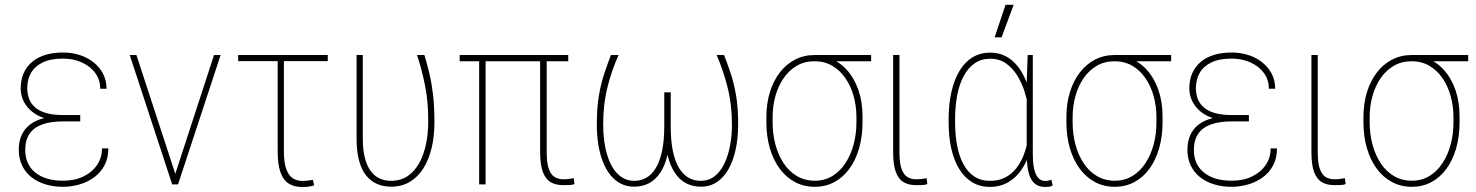

<svg xmlns="http://www.w3.org/2000/svg" viewBox="-20 -753 6025 784"><path d="M235.8 -279.3H307.6V-257.3H238.3Q188 -257.3 153.3 -245.1Q118.7 -232.9 100.8 -207Q83 -181.2 83 -140.1Q83 -111.3 93.3 -88.4Q103.5 -65.4 123.3 -49.1Q143.1 -32.7 171.6 -23.9Q200.2 -15.1 237.3 -15.1Q285.2 -15.1 320.8 -32.5Q356.4 -49.8 376.5 -79.6Q396.5 -109.4 396.5 -147H422.4Q422.4 -106.9 406.5 -77.4Q390.6 -47.9 364 -28.6Q337.4 -9.3 304.4 0.2Q271.5 9.8 237.3 9.8Q197.8 9.8 164.8 -0.5Q131.8 -10.7 107.7 -30Q83.5 -49.3 70.1 -77.6Q56.6 -106 56.6 -141.6Q56.6 -174.8 67.9 -200.4Q79.1 -226.1 101.6 -243.7Q124 -261.2 157.7 -270.3Q191.4 -279.3 235.8 -279.3ZM307.6 -259.8H235.8Q194.8 -259.8 162.8 -270Q130.9 -280.3 109.1 -298.6Q87.4 -316.9 75.9 -340.8Q64.5 -364.7 64.5 -391.6Q64.5 -427.2 76.7 -454.6Q88.9 -481.9 111.6 -500.7Q134.3 -519.5 166 -529.1Q197.8 -538.6 237.3 -538.6Q273.4 -538.6 305.4 -528.3Q337.4 -518.1 362.1 -498.5Q386.7 -479 400.9 -451.7Q415 -424.3 415 -390.6H389.2Q389.2 -427.7 368.7 -455.3Q348.1 -482.9 313.7 -498.3Q279.3 -513.7 237.3 -513.7Q186.5 -513.7 154.1 -497.8Q121.6 -481.9 106.4 -454.8Q91.3 -427.7 91.3 -393.6Q91.3 -368.2 99.6 -347.7Q107.9 -327.1 125.5 -312.7Q143.1 -298.3 170.9 -290.8Q198.7 -283.2 238.3 -283.2H307.6Z M691.4 -29.8 854 -528.3H880.9L707 0H684.1ZM537.1 -528.3 700.2 -29.8 706.5 0H683.1L509.8 -528.3Z M1318.4 -528.3V-503.4H952.6V-528.3ZM1113.8 -528.3H1139.2V-136.2Q1139.2 -89.4 1148.9 -62.7Q1158.7 -36.1 1175.5 -25.1Q1192.4 -14.2 1214.4 -14.2Q1227.1 -14.2 1236.6 -15.6Q1246.1 -17.1 1257.8 -18.6L1262.7 3.9Q1251 7.8 1238.5 9.3Q1226.1 10.7 1214.4 10.7Q1180.7 10.7 1158.2 -3.9Q1135.7 -18.6 1124.8 -50.8Q1113.8 -83 1113.8 -135.7Z M1436 -528.3H1461.4V-187Q1461.4 -140.6 1470 -107.9Q1478.5 -75.2 1493.9 -54.4Q1509.3 -33.7 1530.3 -24.2Q1551.3 -14.6 1576.2 -14.6Q1616.7 -14.6 1645.5 -34.7Q1674.3 -54.7 1692.6 -88.6Q1710.9 -122.6 1719.7 -165.3Q1728.5 -208 1728.5 -253.4Q1729.5 -333.5 1715.8 -402.6Q1702.1 -471.7 1682.6 -528.3H1712.9Q1723.1 -495.1 1732.4 -457.3Q1741.7 -419.4 1747.8 -370.1Q1753.9 -320.8 1753.9 -253.9Q1753.9 -196.8 1742.4 -148.7Q1731 -100.6 1708.5 -65.2Q1686 -29.8 1653.1 -10.3Q1620.1 9.3 1576.7 9.3Q1545.4 9.3 1519.5 -2Q1493.7 -13.2 1474.9 -36.6Q1456.1 -60.1 1446 -97.7Q1436 -135.3 1436 -188Z M2300.3 -528.3V-502.9H1856.9V-528.3ZM1962.9 -528.3V0H1936.5V-528.3ZM2185.5 -528.3H2212.4V-131.3Q2212.4 -85 2221.7 -61.3Q2231 -37.6 2246.1 -29.3Q2261.2 -21 2278.8 -21Q2291 -21 2301.5 -22.2Q2312 -23.4 2322.8 -25.4L2325.7 -1.5Q2316.9 2.4 2302.5 2.7Q2288.1 2.9 2278.3 2.9Q2250 2.9 2229.2 -8.8Q2208.5 -20.5 2197 -49.8Q2185.5 -79.1 2185.5 -131.8Z M2906.2 -528.3H2936.5Q2950.2 -493.7 2963.4 -454.3Q2976.6 -415 2985.4 -364.5Q2994.1 -314 2994.1 -244.6Q2994.1 -189.5 2984.1 -143.1Q2974.1 -96.7 2954.8 -62.5Q2935.5 -28.3 2907.2 -9.5Q2878.9 9.3 2841.8 9.3Q2809.1 9.3 2781.7 -4.6Q2754.4 -18.6 2734.9 -48.3Q2715.3 -78.1 2704.6 -125.2Q2693.8 -172.4 2693.8 -238.3V-376H2718.8V-237.3Q2718.8 -177.2 2727.8 -135Q2736.8 -92.8 2753.2 -66.2Q2769.5 -39.6 2792 -27.1Q2814.5 -14.6 2840.8 -14.6Q2874.5 -14.6 2898.7 -33.9Q2922.9 -53.2 2938.2 -85.7Q2953.6 -118.2 2961.2 -159.2Q2968.8 -200.2 2968.8 -243.2Q2968.8 -327.1 2950.4 -398.4Q2932.1 -469.7 2906.2 -528.3ZM2474.6 -528.3H2505.9Q2479 -469.7 2460.9 -398.4Q2442.9 -327.1 2442.9 -243.2Q2442.9 -208.5 2447.5 -175.3Q2452.1 -142.1 2461.7 -113Q2471.2 -84 2486.3 -61.8Q2501.5 -39.6 2522.5 -27.1Q2543.5 -14.6 2570.3 -14.6Q2596.7 -14.6 2618.9 -27.1Q2641.1 -39.6 2657.5 -66.2Q2673.8 -92.8 2683.1 -135Q2692.4 -177.2 2692.4 -237.3V-376H2717.3V-238.3Q2717.3 -172.4 2706.8 -125.2Q2696.3 -78.1 2676.5 -48.3Q2656.7 -18.6 2629.6 -4.6Q2602.5 9.3 2569.3 9.3Q2539.6 9.3 2515.4 -2.9Q2491.2 -15.1 2472.9 -37.6Q2454.6 -60.1 2442.1 -91.6Q2429.7 -123 2423.3 -161.6Q2417 -200.2 2417 -244.6Q2417 -314 2425.8 -364.5Q2434.6 -415 2448 -454.3Q2461.4 -493.7 2474.6 -528.3Z M3109.4 -253.9V-274.4Q3109.4 -329.6 3123.5 -376Q3137.7 -422.4 3163.8 -456.5Q3189.9 -490.7 3226.1 -509.5Q3262.2 -528.3 3306.2 -528.3Q3316.4 -528.8 3325.9 -527.6Q3335.4 -526.4 3344.5 -523.9Q3353.5 -521.5 3362.8 -517.6Q3406.2 -502.4 3437.3 -468.3Q3468.3 -434.1 3485.1 -385.5Q3502 -336.9 3502 -276.9V-254.4Q3502 -195.8 3488 -147.5Q3474.1 -99.1 3448.2 -63.7Q3422.4 -28.3 3386.5 -9.3Q3350.6 9.8 3307.1 9.8Q3262.7 9.8 3226.3 -9.5Q3189.9 -28.8 3163.8 -64.2Q3137.7 -99.6 3123.5 -147.9Q3109.4 -196.3 3109.4 -253.9ZM3134.8 -274.4V-253.9Q3134.8 -206.1 3146.2 -163.1Q3157.7 -120.1 3179.7 -86.7Q3201.7 -53.2 3233.9 -34.2Q3266.1 -15.1 3307.1 -15.1Q3347.2 -15.1 3378.7 -34.2Q3410.2 -53.2 3432.1 -86.7Q3454.1 -120.1 3465.6 -163.1Q3477.1 -206.1 3477.1 -253.9V-274.4Q3477.1 -319.3 3465.6 -360.6Q3454.1 -401.9 3432.1 -433.8Q3410.2 -465.8 3378.4 -484.4Q3346.7 -502.9 3306.2 -502.9Q3265.1 -502.9 3233.4 -484.4Q3201.7 -465.8 3179.7 -433.8Q3157.7 -401.9 3146.2 -360.6Q3134.8 -319.3 3134.8 -274.4ZM3537.1 -528.3V-502.9H3305.7V-528.3Z M3627 -528.3H3652.8V-131.3Q3652.8 -85 3662.1 -61.3Q3671.4 -37.6 3686.5 -29.3Q3701.7 -21 3719.7 -21Q3732.4 -21 3742.7 -22.2Q3752.9 -23.4 3763.7 -25.4L3766.6 -1.5Q3757.8 2.4 3743.4 2.7Q3729 2.9 3719.2 2.9Q3690.9 2.9 3670.2 -8.8Q3649.4 -20.5 3638.2 -49.8Q3627 -79.1 3627 -131.8Z M3853.5 -254.9V-265.1Q3853.5 -327.6 3865 -377.9Q3876.5 -428.2 3898.2 -464.1Q3919.9 -500 3951.4 -519Q3982.9 -538.1 4022.9 -538.1Q4052.2 -538.1 4076.4 -528.1Q4100.6 -518.1 4119.6 -499.8Q4138.7 -481.4 4153.1 -456.5Q4167.5 -431.6 4177.7 -401.1Q4188 -370.6 4193.8 -336.4V-176.3Q4189 -139.6 4175.5 -106Q4162.1 -72.3 4140.6 -46.1Q4119.1 -20 4089.4 -4.9Q4059.6 10.3 4022 10.3Q3981.9 10.3 3950.7 -8.3Q3919.4 -26.9 3897.7 -61.5Q3876 -96.2 3864.7 -145Q3853.5 -193.8 3853.5 -254.9ZM3879.9 -265.1V-254.9Q3879.9 -201.7 3888.4 -157.5Q3897 -113.3 3914.6 -81.3Q3932.1 -49.3 3959 -32Q3985.8 -14.6 4022.5 -14.6Q4057.6 -14.6 4084 -28.1Q4110.4 -41.5 4129.4 -65.4Q4148.4 -89.4 4160.4 -120.8Q4172.4 -152.3 4178.2 -188.5V-318.4Q4173.8 -347.2 4163.1 -380.9Q4152.3 -414.6 4133.8 -444.6Q4115.2 -474.6 4088.1 -493.9Q4061 -513.2 4023.4 -513.2Q3986.8 -513.2 3959.7 -494.4Q3932.6 -475.6 3914.8 -441.9Q3897 -408.2 3888.4 -363Q3879.9 -317.9 3879.9 -265.1ZM4176.3 -528.3H4197.3V-124.5Q4197.3 -92.3 4201.2 -71Q4205.1 -49.8 4211.9 -37.4Q4218.8 -24.9 4228 -19.5Q4237.3 -14.2 4248 -14.2Q4255.4 -14.2 4261.5 -15.9Q4267.6 -17.6 4273.4 -18.6L4278.3 3.9Q4271.5 8.8 4263.7 9.5Q4255.9 10.3 4247.6 10.3Q4228.5 10.3 4214.4 2.7Q4200.2 -4.9 4190.9 -21Q4181.6 -37.1 4177 -62.7Q4172.4 -88.4 4172.4 -124.5V-417ZM4041.5 -600.6 4085.9 -733.4H4119.1L4069.8 -600.6Z M4334.5 -253.9V-274.4Q4334.5 -329.6 4348.6 -376Q4362.8 -422.4 4388.9 -456.5Q4415 -490.7 4451.2 -509.5Q4487.3 -528.3 4531.2 -528.3Q4541.5 -528.8 4551 -527.6Q4560.5 -526.4 4569.6 -523.9Q4578.6 -521.5 4587.9 -517.6Q4631.3 -502.4 4662.4 -468.3Q4693.4 -434.1 4710.2 -385.5Q4727.1 -336.9 4727.1 -276.9V-254.4Q4727.1 -195.8 4713.1 -147.5Q4699.2 -99.1 4673.3 -63.7Q4647.5 -28.3 4611.6 -9.3Q4575.7 9.8 4532.2 9.8Q4487.8 9.8 4451.4 -9.5Q4415 -28.8 4388.9 -64.2Q4362.8 -99.6 4348.6 -147.9Q4334.5 -196.3 4334.5 -253.9ZM4359.9 -274.4V-253.9Q4359.9 -206.1 4371.3 -163.1Q4382.8 -120.1 4404.8 -86.7Q4426.8 -53.2 4459 -34.2Q4491.2 -15.1 4532.2 -15.1Q4572.3 -15.1 4603.8 -34.2Q4635.3 -53.2 4657.2 -86.7Q4679.2 -120.1 4690.7 -163.1Q4702.1 -206.1 4702.1 -253.9V-274.4Q4702.1 -319.3 4690.7 -360.6Q4679.2 -401.9 4657.2 -433.8Q4635.3 -465.8 4603.5 -484.4Q4571.8 -502.9 4531.2 -502.9Q4490.2 -502.9 4458.5 -484.4Q4426.8 -465.8 4404.8 -433.8Q4382.8 -401.9 4371.3 -360.6Q4359.9 -319.3 4359.9 -274.4ZM4762.2 -528.3V-502.9H4530.8V-528.3Z M5007.8 -279.3H5079.6V-257.3H5010.3Q4960 -257.3 4925.3 -245.1Q4890.6 -232.9 4872.8 -207Q4855 -181.2 4855 -140.1Q4855 -111.3 4865.2 -88.4Q4875.5 -65.4 4895.3 -49.1Q4915 -32.7 4943.6 -23.9Q4972.2 -15.1 5009.3 -15.1Q5057.1 -15.1 5092.8 -32.5Q5128.4 -49.8 5148.4 -79.6Q5168.5 -109.4 5168.5 -147H5194.3Q5194.3 -106.9 5178.5 -77.4Q5162.6 -47.9 5136 -28.6Q5109.4 -9.3 5076.4 0.2Q5043.5 9.8 5009.3 9.8Q4969.7 9.8 4936.8 -0.5Q4903.8 -10.7 4879.6 -30Q4855.5 -49.3 4842 -77.6Q4828.6 -106 4828.6 -141.6Q4828.6 -174.8 4839.8 -200.4Q4851.1 -226.1 4873.5 -243.7Q4896 -261.2 4929.7 -270.3Q4963.4 -279.3 5007.8 -279.3ZM5079.6 -259.8H5007.8Q4966.8 -259.8 4934.8 -270Q4902.8 -280.3 4881.1 -298.6Q4859.4 -316.9 4847.9 -340.8Q4836.4 -364.7 4836.4 -391.6Q4836.4 -427.2 4848.6 -454.6Q4860.8 -481.9 4883.5 -500.7Q4906.2 -519.5 4938 -529.1Q4969.7 -538.6 5009.3 -538.6Q5045.4 -538.6 5077.4 -528.3Q5109.4 -518.1 5134 -498.5Q5158.7 -479 5172.9 -451.7Q5187 -424.3 5187 -390.6H5161.1Q5161.1 -427.7 5140.6 -455.3Q5120.1 -482.9 5085.7 -498.3Q5051.3 -513.7 5009.3 -513.7Q4958.5 -513.7 4926 -497.8Q4893.6 -481.9 4878.4 -454.8Q4863.3 -427.7 4863.3 -393.6Q4863.3 -368.2 4871.6 -347.7Q4879.9 -327.1 4897.5 -312.7Q4915 -298.3 4942.9 -290.8Q4970.7 -283.2 5010.3 -283.2H5079.6Z M5335 -528.3H5360.8V-131.3Q5360.8 -85 5370.1 -61.3Q5379.4 -37.6 5394.5 -29.3Q5409.7 -21 5427.7 -21Q5440.4 -21 5450.7 -22.2Q5460.9 -23.4 5471.7 -25.4L5474.6 -1.5Q5465.8 2.4 5451.4 2.7Q5437 2.9 5427.2 2.9Q5398.9 2.9 5378.2 -8.8Q5357.4 -20.5 5346.2 -49.8Q5335 -79.1 5335 -131.8Z M5547.4 -253.9V-274.4Q5547.4 -329.6 5561.5 -376Q5575.7 -422.4 5601.8 -456.5Q5627.9 -490.7 5664.1 -509.5Q5700.2 -528.3 5744.1 -528.3Q5754.4 -528.8 5763.9 -527.6Q5773.4 -526.4 5782.5 -523.9Q5791.5 -521.5 5800.8 -517.6Q5844.2 -502.4 5875.2 -468.3Q5906.2 -434.1 5923.1 -385.5Q5939.9 -336.9 5939.9 -276.9V-254.4Q5939.9 -195.8 5926 -147.5Q5912.1 -99.1 5886.2 -63.7Q5860.4 -28.3 5824.5 -9.3Q5788.6 9.8 5745.1 9.8Q5700.7 9.8 5664.3 -9.5Q5627.9 -28.8 5601.8 -64.2Q5575.7 -99.6 5561.5 -147.9Q5547.4 -196.3 5547.4 -253.9ZM5572.8 -274.4V-253.9Q5572.8 -206.1 5584.2 -163.1Q5595.7 -120.1 5617.7 -86.7Q5639.6 -53.2 5671.9 -34.2Q5704.1 -15.1 5745.1 -15.1Q5785.2 -15.1 5816.7 -34.2Q5848.1 -53.2 5870.1 -86.7Q5892.1 -120.1 5903.6 -163.1Q5915 -206.1 5915 -253.9V-274.4Q5915 -319.3 5903.6 -360.6Q5892.1 -401.9 5870.1 -433.8Q5848.1 -465.8 5816.4 -484.4Q5784.7 -502.9 5744.1 -502.9Q5703.1 -502.9 5671.4 -484.4Q5639.6 -465.8 5617.7 -433.8Q5595.7 -401.9 5584.2 -360.6Q5572.8 -319.3 5572.8 -274.4ZM5975.1 -528.3V-502.9H5743.7V-528.3Z"/></svg>

Font: Roboto Condensed Thin
Style: Regular
Weight: 250
Width: 3
Designer: Christian Robertson
Foundry: Google
Version: Version 3.009; 2024